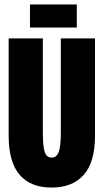

<svg xmlns="http://www.w3.org/2000/svg" viewBox="-20 -833 467 865"><path d="M19 -221V-660H173V-235Q173 -173 181.5 -148Q190 -123 213 -123Q235 -123 244.5 -148.5Q254 -174 254 -235V-660H408V-221Q408 -102 357 -45Q306 12 213 12Q117 12 68 -46Q19 -104 19 -221ZM115 -813H326V-709H115Z"/></svg>

Font: Bricolage Grotesque 96pt Condensed ExBd
Style: Regular
Weight: 800
Width: 3
Designer: Mathieu Triay
Foundry: Atelier Triay
Version: Version 1.001;Glyphs 3.2 (3207)